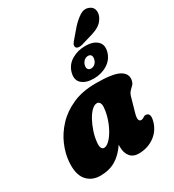

<svg xmlns="http://www.w3.org/2000/svg" viewBox="-211 -1002 1026 1133"><g transform="rotate(-30 302.0 -436.0)"><path d="M497.5 -204.5Q483 -152.5 509 -152.5Q516.5 -152.5 521 -155Q525.5 -157.5 532.5 -162Q543.5 -168 553.5 -164Q566 -161.5 569.2 -146Q572.5 -130.5 562.5 -99.5Q545 -48 500.2 -18Q455.5 12 397.5 12Q360 12 340 -12.5Q320 -37 320 -79Q320 -86 320.5 -93Q284 -39 240 -13.5Q196 12 137 12Q78 12 44 -28.2Q10 -68.5 16.5 -152Q20.5 -205.5 44.5 -262Q68.5 -318.5 113.8 -366.8Q159 -415 226 -444.8Q293 -474.5 383.5 -474.5Q498 -474.5 540.5 -451.8Q583 -429 578 -389Q575 -367.5 564.5 -356.8Q554 -346 542.5 -334.8Q531 -323.5 525 -301.5ZM217 -172.5Q213.5 -143 220 -131.2Q226.5 -119.5 237 -119.5Q253.5 -119.5 272.8 -137.8Q292 -156 309.5 -186.2Q327 -216.5 339.2 -253.2Q351.5 -290 354.5 -326.5Q356.5 -346.5 350 -358Q343.5 -369.5 330.5 -369.5Q313 -369.5 294.2 -351.2Q275.5 -333 259.5 -303.5Q243.5 -274 232 -239.5Q220.5 -205 217 -172.5ZM454.5 -822Q485.5 -855.5 514.8 -873.5Q544 -891.5 573.5 -879.5Q599 -869.5 603.2 -844.5Q607.5 -819.5 592.5 -794Q578.5 -770 556.2 -756.2Q534 -742.5 495 -731.5L426 -711Q412.5 -707.5 401 -709.8Q389.5 -712 385.5 -721Q382 -731.5 388 -742Q394 -752.5 404 -763ZM388.5 -504Q337 -504 308.8 -528.8Q280.5 -553.5 293 -601Q306 -647.5 347.2 -672Q388.5 -696.5 440 -696.5Q493 -696.5 520.5 -671.2Q548 -646 536 -601Q523.5 -555 482.5 -529.5Q441.5 -504 388.5 -504ZM425 -637.5Q410.5 -637.5 398.5 -627.2Q386.5 -617 382 -600.5Q377.5 -583.5 384 -573.5Q390.5 -563.5 405 -563.5Q420 -563.5 431.5 -573.8Q443 -584 447 -600.5Q451.5 -616.5 445.8 -627Q440 -637.5 425 -637.5Z"/></g></svg>

Font: Fraunces 72pt SuperSoft Black
Style: Italic
Weight: 900
Italic angle: -16°
Version: Version 1.000;[b76b70a41]